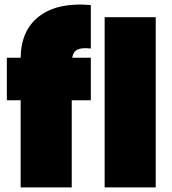

<svg xmlns="http://www.w3.org/2000/svg" viewBox="-20 -815 747 835"><path d="M69.8 0V-378.9H9.8V-564H69.8Q71.3 -684.6 151.6 -745.1Q231.9 -805.7 375 -793V-604Q336.4 -608.4 317.6 -599.6Q298.8 -590.8 293.9 -564H375V-378.9H292V0ZM435.1 0V-740.2H657.2V0Z"/></svg>

Font: SVN-Poppins Black
Style: Regular
Weight: 900
Designer: Ninad Kale (Devanagari), Jonny Pinhorn (Latin)
Foundry: Indian Type Foundry
Version: Version 3.002 2017